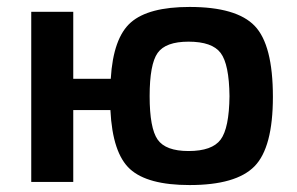

<svg xmlns="http://www.w3.org/2000/svg" viewBox="-20 -524 855 553"><path d="M191 -297H299Q306 -415 357 -459.5Q408 -504 526 -504Q661 -504 713.5 -449.5Q766 -395 766 -245Q766 -99 713 -45Q660 9 526 9Q405 9 354.5 -37Q304 -83 298 -207H191V0H70V-490H191ZM523 -89Q591 -89 615.5 -122Q640 -155 641 -247Q640 -339 615.5 -371.5Q591 -404 523 -404Q457 -404 434 -371.5Q411 -339 411 -247Q411 -155 434 -122Q457 -89 523 -89Z"/></svg>

Font: Exo 2.0 Semi Bold
Style: Regular
Weight: 600
Designer: Natanael Gama
Version: Version 1.001;PS 001.001;hotconv 1.0.70;makeotf.lib2.5.58329